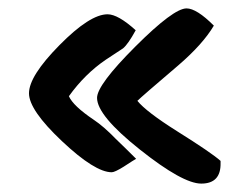

<svg xmlns="http://www.w3.org/2000/svg" viewBox="-20 -452 566 457"><path d="M211 -219Q211 -250 302 -341Q393 -432 424 -432Q448 -432 489 -391Q463 -347 405 -297Q317 -222 307 -212Q328 -186 401 -140Q484 -88 505 -69V-64Q506 -15 459 -15Q415 -15 313 -96Q211 -177 211 -219ZM144 -223Q154 -200 203 -167Q227 -151 255 -122Q280 -98 304 -74Q300 -72 274 -55Q253 -42 246 -42Q206 -42 127.5 -116Q49 -190 49 -230Q49 -271 121.5 -344.5Q194 -418 236 -418Q261 -418 303 -380Q285 -347 273 -337Q252 -323 232 -310Q182 -276 144 -223Z"/></svg>

Font: Wortlaut AH
Style: SemiBold
Weight: 600
Designer: Andreas Höfeld
Foundry: Fontgrube AH
Version: Version 2.59